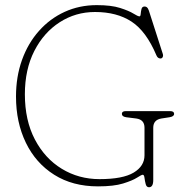

<svg xmlns="http://www.w3.org/2000/svg" viewBox="-20 -732 736 768"><path d="M593 -12Q593 17 576 17Q566 17 562.8 4.5Q559.5 -8 558 -20.5Q556.5 -33 551 -33Q546 -33 527.8 -21.2Q509.5 -9.5 472.2 2Q435 13.5 372 13.5Q270.5 13.5 196.8 -33Q123 -79.5 83.5 -161Q44 -242.5 44 -346Q44 -425.5 68 -492.2Q92 -559 135.8 -608.2Q179.5 -657.5 238.5 -684.5Q297.5 -711.5 367 -711.5Q425 -711.5 460.2 -700.2Q495.5 -689 513.5 -677.8Q531.5 -666.5 538 -666.5Q542 -666.5 542.8 -676.2Q543.5 -686 546 -696Q548.5 -706 558.5 -706Q563.5 -706 567.8 -702.8Q572 -699.5 575.5 -689.5L631 -517Q633.5 -509.5 630.8 -503.8Q628 -498 621.5 -498Q610.5 -498.5 605.5 -511Q565 -607 506.2 -645.5Q447.5 -684 360 -684Q282.5 -684 218.8 -643Q155 -602 117.2 -528Q79.5 -454 79.5 -355Q79.5 -250.5 119.5 -174.2Q159.5 -98 227.2 -56.8Q295 -15.5 378 -15.5Q471 -15.5 514.5 -41.5Q558 -67.5 558 -111V-221Q558 -253.5 525 -258L485 -263Q467.5 -265.5 467.5 -276.5Q467.5 -287.5 483 -287.5H660.5Q676.5 -287.5 676.5 -276.5Q676.5 -266 658 -263L625.5 -258Q593 -252.5 593 -221Z"/></svg>

Font: Fraunces 72pt S100 Thin
Style: Regular
Weight: 100
Version: Version 1.000; ttfautohint (v1.8.3)